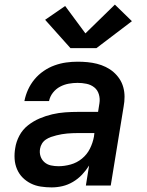

<svg xmlns="http://www.w3.org/2000/svg" viewBox="-20 -806 640 834"><path d="M204 8Q181 8 157.5 4.5Q134 1 114 -9Q94 -19 78.5 -34.5Q63 -50 54 -71Q45 -92 43.5 -115.5Q42 -139 46 -162Q50 -190 64 -216.5Q78 -243 101.5 -261.5Q125 -280 152 -291.5Q179 -303 207 -309.5Q235 -316 263 -318Q291 -320 318 -320H406L412 -358Q415 -377 409.5 -396Q404 -415 389.5 -426.5Q375 -438 356 -442Q337 -446 317 -446Q298 -446 278.5 -442.5Q259 -439 241 -429.5Q223 -420 210 -403.5Q197 -387 193 -367H86Q91 -393 102 -417Q113 -441 130 -461.5Q147 -482 169.5 -497.5Q192 -513 217 -522Q242 -531 267 -534.5Q292 -538 317 -538Q339 -538 360 -536Q381 -534 401 -529Q421 -524 439.5 -515Q458 -506 473 -493Q488 -480 499 -463.5Q510 -447 515.5 -427Q521 -407 521 -385.5Q521 -364 517 -343L461 0H353L367 -87Q354 -66 336.5 -47.5Q319 -29 297 -16Q275 -3 251.5 2.5Q228 8 204 8Q204 8 204 8Q204 8 204 8ZM234 -84Q260 -84 287 -91.5Q314 -99 336 -117Q358 -135 370.5 -160Q383 -185 388 -212L390 -228H318Q307 -228 295 -227.5Q283 -227 271.5 -226Q260 -225 248.5 -223Q237 -221 225 -218Q213 -215 201.5 -211Q190 -207 179.5 -200Q169 -193 162.5 -182.5Q156 -172 154 -160Q151 -143 156 -127.5Q161 -112 173 -101.5Q185 -91 201 -87.5Q217 -84 234 -84ZM286 -597 176 -720 263 -780 351 -661 479 -786 553 -714 399 -597Z"/></svg>

Font: Iosevka Curly SmBdExObl
Style: Regular
Weight: 600
Width: 7
Italic angle: -9°
Monospace: yes
Designer: Belleve Invis
Foundry: Belleve Invis
Version: Version 11.1.0; ttfautohint (v1.8.3)